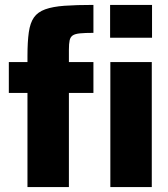

<svg xmlns="http://www.w3.org/2000/svg" viewBox="-20 -763 686 783"><path d="M92 0V-384H16V-510H92V-534Q92 -593 97.5 -631.5Q103 -670 118.5 -692Q134 -714 164.5 -725Q195 -736 243 -739.5Q291 -743 361 -743V-629Q327 -629 306.5 -627Q286 -625 276.5 -618.5Q267 -612 264 -598.5Q261 -585 261 -560V-510H361V-384H261V0ZM430 0V-510H599V0ZM429 -609V-743H600V-609Z"/></svg>

Font: Saira SemiCondensed ExtraBold
Style: Regular
Weight: 800
Width: 4
Designer: Hector Gatti with collaboration of the Omnibus-Type team
Foundry: Omnibus-Type
Version: Version 1.101